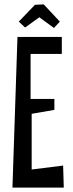

<svg xmlns="http://www.w3.org/2000/svg" viewBox="-20 -879 336 879"><path d="M60 -710H263V-632H120V-426H229V-376L125 -358V-103L269 -121L272 -20H37ZM160 -800 95 -753 66 -780 140 -857 180 -859 254 -780 227 -751Z"/></svg>

Font: Bahianita
Style: Regular
Weight: 400
Designer: Pablo Cosgaya & Dani Raskovsky
Foundry: Pablo Cosgaya & Dani Raskovsky
Version: Version 1.008